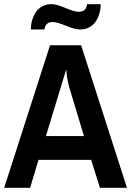

<svg xmlns="http://www.w3.org/2000/svg" viewBox="-20 -897 627 917"><path d="M460.9 -877.1Q460.9 -855.3 455.3 -834.7Q449.6 -814.1 438.3 -796Q427 -778 407.5 -767.2Q387.9 -756.3 363.2 -756.1Q338.4 -755.9 295.8 -773.7Q253.3 -791.5 231.1 -791.9Q197.7 -791.9 192 -756.3H127.3Q127.3 -777.6 132.9 -798.2Q138.6 -818.9 149.9 -836.9Q161.2 -854.9 180.7 -866Q200.3 -877.1 224.8 -877.3Q249.3 -877.5 291.7 -859.3Q334.1 -841 353.4 -840.8Q372.7 -840.6 382.7 -848.6Q392.7 -856.6 395.7 -877.1ZM457.4 0 415.3 -133.4H163.8L123.8 0H0L218.9 -680.7H367.5L586.4 0ZM296.3 -566 199.4 -247.2H381L312.3 -475.2Q307.1 -490.9 303 -513.5Q298.9 -536.1 297.6 -550.8Z"/></svg>

Font: Puralecka Narrow
Style: Bold
Weight: 700
Designer: Hector Gatti, Marcela Romero, Pablo Cosgaya and Nicolas Silva
Version: Version 1.004;PS 001.004;hotconv 1.0.70;makeotf.lib2.5.58329